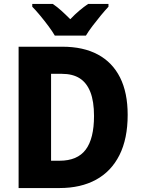

<svg xmlns="http://www.w3.org/2000/svg" viewBox="-20 -950 714 970"><path d="M625 -370Q625 -249 583.5 -166.5Q542 -84 465 -42Q388 0 281 0H74V-714H295Q401 -714 474.5 -674.5Q548 -635 586.5 -558.5Q625 -482 625 -370ZM455 -364Q455 -438 436.5 -485Q418 -532 382.5 -554.5Q347 -577 293 -577H238V-138H281Q371 -138 413 -194Q455 -250 455 -364ZM257 -770Q245 -791 224.5 -818.5Q204 -846 182 -872.5Q160 -899 143 -916V-930H247Q269 -915 290 -896Q311 -877 335 -853Q359 -878 381 -896.5Q403 -915 425 -930H528V-916Q511 -898 489.5 -872Q468 -846 447.5 -819Q427 -792 414 -770Z"/></svg>

Font: Noto Sans Khmer SemiCondensed ExtraBold
Style: Regular
Weight: 800
Width: 4
Designer: Danh Hong and the Monotype Design Team
Foundry: Monotype Imaging Inc.
Version: Version 2.004